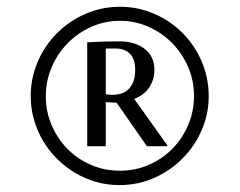

<svg xmlns="http://www.w3.org/2000/svg" viewBox="-20 -700 700 561"><path d="M331.1 -639.2Q286.1 -639.2 246.8 -621.6Q207.5 -604 177.7 -573.7Q147.9 -543.5 130.9 -503.4Q113.8 -463.4 113.8 -418.9Q113.8 -374.5 130.6 -335Q147.5 -295.4 176.5 -265.6Q205.6 -235.8 245.1 -218.5Q284.7 -201.2 330.1 -201.2Q376.5 -201.2 416.3 -219Q456.1 -236.8 485.1 -266.8Q514.2 -296.9 530.5 -336.4Q546.9 -376 546.9 -418.9Q546.9 -464.8 529.3 -505.1Q511.7 -545.4 481.9 -575.2Q452.1 -605 413.1 -622.1Q374 -639.2 331.1 -639.2ZM331.1 -680.2Q383.3 -680.2 430.2 -659.9Q477.1 -639.6 512.7 -604.2Q548.3 -568.8 569.1 -521Q589.8 -473.1 589.8 -418Q589.8 -368.2 570.1 -321.5Q550.3 -274.9 515.1 -238.8Q480 -202.6 432.1 -180.9Q384.3 -159.2 328.1 -159.2Q293.5 -159.2 261 -168.5Q228.5 -177.7 199.7 -194.8Q170.9 -211.9 147 -235.6Q123 -259.3 106 -288.1Q88.9 -316.9 79.3 -350.1Q69.8 -383.3 69.8 -418.9Q69.8 -472.2 90.3 -519.8Q110.8 -567.4 146.5 -603Q182.1 -638.7 229.5 -659.4Q276.9 -680.2 331.1 -680.2ZM289.1 -272.9H234.9V-576.2Q246.6 -576.7 257.6 -577.4Q268.6 -578.1 279.8 -578.4Q291 -578.6 303.5 -578.9Q315.9 -579.1 330.1 -579.1Q352.1 -579.1 370.4 -573.5Q388.7 -567.9 402.3 -557.4Q416 -546.9 423.6 -531.7Q431.2 -516.6 431.2 -497.1Q431.2 -476.6 425 -461.7Q418.9 -446.8 409.9 -436.5Q400.9 -426.3 390.6 -420.2Q380.4 -414.1 372.1 -411.1L469.2 -274.9V-272.9H409.2L320.8 -399.9Q319.8 -399.9 315.7 -400.1Q311.5 -400.4 306.6 -400.6Q301.8 -400.9 296.9 -401.1Q292 -401.4 289.1 -401.9ZM289.1 -424.8Q293.5 -423.8 298.3 -423.3Q303.2 -422.9 308.1 -422.9Q322.3 -422.9 334.5 -426.8Q346.7 -430.7 355.7 -439.5Q364.7 -448.2 369.9 -462.2Q375 -476.1 375 -496.1Q375 -527.8 359.6 -543Q344.2 -558.1 319.8 -558.1H289.1Z"/></svg>

Font: Romanesco
Style: Regular
Weight: 400
Designer: Astigmatic (AOETI)
Foundry: Astigmatic (AOETI)
Version: Version 1.000